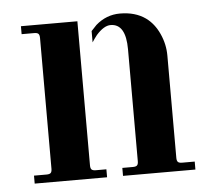

<svg xmlns="http://www.w3.org/2000/svg" viewBox="-42 -531 640 576"><g transform="rotate(-5 278.0 -243.0)"><path d="M250 -441V-407C254.7 -414.3 259.7 -421.3 265 -428C280.3 -445.3 294.7 -454 308 -454C338.7 -454 354 -428.3 354 -377V-40C354 -34 352.8 -29.8 350.5 -27.5C348.2 -25.2 344 -24 338 -24H306V0H524V-24H486C480 -24 475.8 -25.2 473.5 -27.5C471.2 -29.8 470 -34 470 -40V-348C470 -370.7 465.2 -392.7 455.5 -414C445.8 -435.3 432.7 -452 416 -464C395.3 -478.7 369.7 -486 339 -486C311.7 -486 287.3 -476.7 266 -458C260.7 -452.7 255.3 -447 250 -441ZM250 -407ZM210 -253V-474H40V-450H78C84 -450 88.2 -448.8 90.5 -446.5C92.8 -444.2 94 -440 94 -434V-40C94 -34 92.8 -29.8 90.5 -27.5C88.2 -25.2 84 -24 78 -24H40V0H258V-24H226C220 -24 215.8 -25.2 213.5 -27.5C211.2 -29.8 210 -34 210 -40ZM210 -385ZM250 -441Z"/></g></svg>

Font: Km Standard TT
Style: Bold
Weight: 700
Designer: Alexey Kryukov <alexios@thessalonica.org.ru>
Version: Version 2.0.2